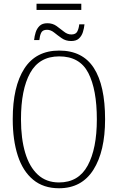

<svg xmlns="http://www.w3.org/2000/svg" viewBox="-20 -995 630 1025"><path d="M175 -942V-975H414V-942ZM162 -781Q164 -802 170.5 -822.5Q177 -843 191.5 -857Q206 -871 233 -871Q261 -871 282 -856Q303 -841 321.5 -826Q340 -811 361 -811Q385 -811 393 -827.5Q401 -844 403 -865H431Q429 -844 422.5 -823.5Q416 -803 401.5 -789.5Q387 -776 360 -776Q331 -776 309.5 -791Q288 -806 269.5 -821Q251 -836 231 -836Q207 -836 199.5 -819.5Q192 -803 190 -781ZM295 10Q212 10 157 -35.5Q102 -81 75 -164Q48 -247 48 -359Q48 -533 110 -629Q172 -725 296 -725Q421 -725 481 -632Q541 -539 541 -358Q541 -187 478.5 -88.5Q416 10 295 10ZM295 -21Q399 -21 448 -111Q497 -201 497 -358Q497 -517 451.5 -605.5Q406 -694 296 -694Q190 -694 141 -605.5Q92 -517 92 -358Q92 -255 114.5 -179.5Q137 -104 182 -62.5Q227 -21 295 -21Z"/></svg>

Font: Noto Serif Condensed ExtraLight
Style: Regular
Weight: 200
Width: 3
Designer: Monotype Design Team
Foundry: Monotype Imaging Inc.
Version: Version 2.013; ttfautohint (v1.8.4.7-5d5b)